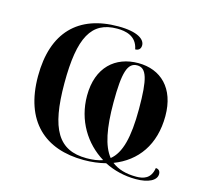

<svg xmlns="http://www.w3.org/2000/svg" viewBox="-88 -645 824 773"><g transform="rotate(15 324.0 -258.0)"><path d="M540 30C592 30 626 13 626 -14C626 -27 618 -34 607 -34C600 12 569 20 539 20C496 20 463 10 437 -10C531 -46 590 -126 590 -246C590 -362 524 -424 430 -424C335 -424 264 -363 264 -244C264 -141 317 -57 394 -10C375 -3 353 0 327 0C209 0 163 -78 163 -269C163 -460 205 -536 312 -536C346 -536 393 -528 403 -474C415 -474 426 -480 426 -497C426 -521 396 -546 314 -546C148 -546 53 -452 53 -269C53 -81 156 10 318 10C351 10 381 6 409 -1C448 19 493 30 540 30ZM421 -26C388 -67 374 -138 374 -245C374 -371 388 -414 428 -414C467 -414 480 -371 480 -246C480 -127 462 -59 421 -26Z"/></g></svg>

Font: Noto Serif Display Medium
Style: Regular
Weight: 500
Designer: Monotype Design Team
Foundry: Monotype Imaging Inc.
Version: Version 2.009